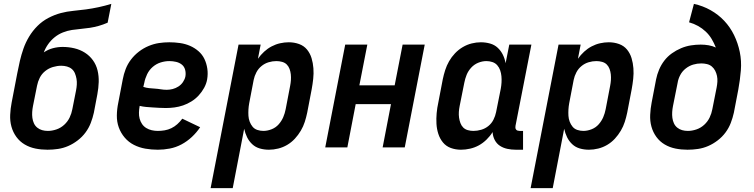

<svg xmlns="http://www.w3.org/2000/svg" viewBox="-20 -760 3890 990"><path d="M225 12Q193 12 163 6Q133 0 107.5 -15Q82 -30 64.5 -54Q47 -78 39 -107Q31 -136 32.5 -168Q34 -200 40 -231L69 -382Q75 -414 82.5 -446Q90 -478 101 -509.5Q112 -541 130 -571Q148 -601 173 -626Q198 -651 229.5 -667.5Q261 -684 293 -692.5Q325 -701 357.5 -704Q390 -707 423 -711.5Q456 -716 488.5 -723Q521 -730 554 -740L535 -643Q512 -633 489 -626.5Q466 -620 443 -616.5Q420 -613 397 -611Q374 -609 351 -605.5Q328 -602 305 -593Q282 -584 262.5 -568.5Q243 -553 228.5 -532.5Q214 -512 206 -490Q228 -505 253 -511.5Q278 -518 303 -518Q334 -518 363.5 -511Q393 -504 417.5 -488.5Q442 -473 459 -449.5Q476 -426 483 -397Q490 -368 489 -337Q488 -306 482 -274L464 -179Q458 -152 448 -126Q438 -100 421 -77Q404 -54 380.5 -36Q357 -18 331.5 -7Q306 4 279 8Q252 12 225 12ZM227 -85Q248 -85 270.5 -92.5Q293 -100 311 -116.5Q329 -133 339 -154Q349 -175 353 -197L372 -293Q375 -308 376 -323.5Q377 -339 374.5 -353.5Q372 -368 366.5 -381.5Q361 -395 350.5 -404Q340 -413 325.5 -417Q311 -421 296 -421Q275 -421 253 -414.5Q231 -408 213 -393.5Q195 -379 185 -359Q175 -339 171 -318L150 -213Q147 -198 146 -182.5Q145 -167 147 -152Q149 -137 155 -124Q161 -111 172 -102Q183 -93 197 -89Q211 -85 227 -85Z M794 12Q761 12 729.5 6.5Q698 1 670.5 -13Q643 -27 623 -50.5Q603 -74 592.5 -103Q582 -132 582.5 -165Q583 -198 590 -231L613 -351Q618 -378 628 -404Q638 -430 655.5 -453Q673 -476 696.5 -494Q720 -512 746.5 -523Q773 -534 799.5 -538Q826 -542 853 -542Q881 -542 908.5 -538Q936 -534 960 -523.5Q984 -513 1003.5 -496Q1023 -479 1034 -456Q1045 -433 1049 -406Q1053 -379 1048 -350Q1044 -328 1032.5 -307Q1021 -286 1004.5 -268Q988 -250 967 -237Q946 -224 924 -216.5Q902 -209 879.5 -206Q857 -203 835 -203Q818 -203 801.5 -204Q785 -205 767.5 -206Q750 -207 733.5 -208.5Q717 -210 700 -214V-213Q697 -196 696.5 -179.5Q696 -163 700 -148Q704 -133 712.5 -120.5Q721 -108 734 -100Q747 -92 762.5 -88.5Q778 -85 794 -85Q811 -85 829 -88Q847 -91 863.5 -99Q880 -107 894 -119.5Q908 -132 920 -148L1012 -104Q994 -77 969.5 -54Q945 -31 916 -15.5Q887 0 855.5 6Q824 12 794 12ZM840 -297Q855 -297 870.5 -301Q886 -305 900 -314Q914 -323 923.5 -337Q933 -351 936 -366Q939 -384 934.5 -400.5Q930 -417 917.5 -427Q905 -437 888 -441Q871 -445 853 -445Q831 -445 808.5 -438Q786 -431 767.5 -415Q749 -399 738.5 -377Q728 -355 724 -333L719 -312Q734 -307 749 -305.5Q764 -304 779.5 -303Q795 -302 809.5 -299.5Q824 -297 840 -297Z M1066 210 1210 -530H1324L1310 -457Q1324 -477 1342 -493.5Q1360 -510 1381 -521Q1402 -532 1424.5 -537Q1447 -542 1469 -542Q1497 -542 1522 -533Q1547 -524 1563 -504.5Q1579 -485 1586.5 -460Q1594 -435 1596 -408Q1598 -381 1595 -353.5Q1592 -326 1587 -299L1564 -179Q1559 -155 1551.5 -131.5Q1544 -108 1531 -86Q1518 -64 1500.5 -45Q1483 -26 1461 -13Q1439 0 1414.5 6Q1390 12 1367 12Q1342 12 1319.5 5.5Q1297 -1 1280.5 -16.5Q1264 -32 1254 -52.5Q1244 -73 1239 -96L1180 210ZM1338 -85Q1359 -85 1380.5 -93.5Q1402 -102 1417 -119Q1432 -136 1440.5 -156Q1449 -176 1453 -197L1476 -317Q1479 -332 1480 -347Q1481 -362 1479.5 -376.5Q1478 -391 1473 -404.5Q1468 -418 1458.5 -427.5Q1449 -437 1434.5 -441Q1420 -445 1405 -445Q1385 -445 1365 -439Q1345 -433 1328.5 -419.5Q1312 -406 1302 -387Q1292 -368 1288 -348L1265 -228Q1262 -212 1261 -195.5Q1260 -179 1261 -163Q1262 -147 1267.5 -132.5Q1273 -118 1282.5 -106.5Q1292 -95 1307 -90Q1322 -85 1338 -85Z M1657 0 1760 -530H1874L1833 -320H2015L2056 -530H2170L2067 0H1953L1996 -223H1814L1771 0Z M2357 12Q2329 12 2304.5 3Q2280 -6 2264 -25.5Q2248 -45 2240 -70Q2232 -95 2230.5 -122Q2229 -149 2231.5 -176.5Q2234 -204 2240 -231L2263 -351Q2268 -375 2275.5 -398.5Q2283 -422 2295.5 -444Q2308 -466 2326 -485Q2344 -504 2366 -517Q2388 -530 2412 -536Q2436 -542 2459 -542Q2484 -542 2507 -535.5Q2530 -529 2546.5 -513.5Q2563 -498 2573 -477.5Q2583 -457 2587 -434L2606 -530H2720L2638 -111Q2637 -106 2637.5 -101Q2638 -96 2641 -92Q2644 -88 2649 -86.5Q2654 -85 2659 -85H2677V12H2640Q2617 12 2596 7.5Q2575 3 2558 -8Q2541 -19 2531 -38Q2521 -57 2520 -79Q2507 -58 2488.5 -40Q2470 -22 2449 -10.5Q2428 1 2404 6.5Q2380 12 2357 12ZM2421 -85Q2441 -85 2461.5 -91Q2482 -97 2498.5 -110.5Q2515 -124 2524.5 -143Q2534 -162 2538 -182L2562 -302Q2565 -318 2566 -334.5Q2567 -351 2565.5 -367Q2564 -383 2559 -397.5Q2554 -412 2544 -423.5Q2534 -435 2519 -440Q2504 -445 2488 -445Q2467 -445 2446 -436.5Q2425 -428 2409.5 -411Q2394 -394 2386 -374Q2378 -354 2374 -333L2350 -213Q2347 -198 2346 -183Q2345 -168 2347 -153.5Q2349 -139 2354 -125.5Q2359 -112 2368.5 -102.5Q2378 -93 2392 -89Q2406 -85 2421 -85Z M2716 210 2860 -530H2974L2960 -457Q2974 -477 2992 -493.5Q3010 -510 3031 -521Q3052 -532 3074.5 -537Q3097 -542 3119 -542Q3147 -542 3172 -533Q3197 -524 3213 -504.5Q3229 -485 3236.5 -460Q3244 -435 3246 -408Q3248 -381 3245 -353.5Q3242 -326 3237 -299L3214 -179Q3209 -155 3201.5 -131.5Q3194 -108 3181 -86Q3168 -64 3150.5 -45Q3133 -26 3111 -13Q3089 0 3064.5 6Q3040 12 3017 12Q2992 12 2969.5 5.5Q2947 -1 2930.5 -16.5Q2914 -32 2904 -52.5Q2894 -73 2889 -96L2830 210ZM2988 -85Q3009 -85 3030.5 -93.5Q3052 -102 3067 -119Q3082 -136 3090.5 -156Q3099 -176 3103 -197L3126 -317Q3129 -332 3130 -347Q3131 -362 3129.5 -376.5Q3128 -391 3123 -404.5Q3118 -418 3108.5 -427.5Q3099 -437 3084.5 -441Q3070 -445 3055 -445Q3035 -445 3015 -439Q2995 -433 2978.5 -419.5Q2962 -406 2952 -387Q2942 -368 2938 -348L2915 -228Q2912 -212 2911 -195.5Q2910 -179 2911 -163Q2912 -147 2917.5 -132.5Q2923 -118 2932.5 -106.5Q2942 -95 2957 -90Q2972 -85 2988 -85Z M3525 12Q3493 12 3463 6Q3433 0 3407.5 -15Q3382 -30 3364.5 -54Q3347 -78 3339 -107Q3331 -136 3332.5 -168Q3334 -200 3340 -231L3363 -351Q3368 -376 3378.5 -401Q3389 -426 3405.5 -447.5Q3422 -469 3444.5 -485Q3467 -501 3492 -511.5Q3517 -522 3542.5 -526Q3568 -530 3593 -530Q3614 -530 3634 -526.5Q3654 -523 3671 -515Q3662 -538 3649.5 -559Q3637 -580 3619 -597Q3601 -614 3579.5 -626Q3558 -638 3533 -645L3558 -740Q3604 -730 3644 -707.5Q3684 -685 3714.5 -652.5Q3745 -620 3765 -579Q3785 -538 3794.5 -492Q3804 -446 3800 -397Q3796 -348 3787 -299L3764 -179Q3758 -152 3748 -126Q3738 -100 3721 -77Q3704 -54 3680.5 -36Q3657 -18 3631.5 -7Q3606 4 3579 8Q3552 12 3525 12ZM3527 -85Q3548 -85 3570.5 -92.5Q3593 -100 3611 -116.5Q3629 -133 3639 -154Q3649 -175 3653 -197L3675 -308Q3678 -323 3679 -338.5Q3680 -354 3677 -368.5Q3674 -383 3667.5 -395.5Q3661 -408 3650.5 -417Q3640 -426 3625.5 -429.5Q3611 -433 3596 -433Q3575 -433 3554.5 -427Q3534 -421 3516 -407Q3498 -393 3487.5 -373Q3477 -353 3474 -333L3450 -213Q3447 -198 3446 -182.5Q3445 -167 3447 -152Q3449 -137 3455 -124Q3461 -111 3472 -102Q3483 -93 3497 -89Q3511 -85 3527 -85Z"/></svg>

Font: Lode
Style: Bold Italic
Weight: 700
Italic angle: -11°
Monospace: yes
Designer: Belleve Invis
Foundry: Belleve Invis
Version: Version 29.2.0; ttfautohint (v1.8.3)